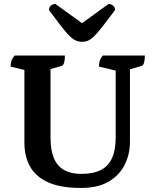

<svg xmlns="http://www.w3.org/2000/svg" viewBox="-20 -915 765 947"><path d="M379.7 12Q278.2 12 216.9 -16Q155.6 -44 128 -94Q100.3 -144 100.3 -211V-585.8L120 -565.2L32.3 -586.4Q32.3 -603.1 36.6 -615.6Q40.8 -628.1 52.7 -641H300.2Q300.2 -619.1 296.2 -605.6Q292.2 -592.1 284.2 -590.1L206.9 -568.1L229.2 -589.1V-235.3Q229.2 -173.5 246.2 -134Q263.2 -94.5 297 -75.9Q330.7 -57.3 380.2 -57.3Q439.5 -57.3 477 -76.3Q514.5 -95.2 532.5 -135.4Q550.6 -175.6 550.6 -237.3V-597.2L559.8 -564.9L468.1 -586.4Q468.1 -603.1 472.1 -615.6Q476.1 -628.1 487 -641H694.5Q694.5 -619.6 690.5 -605.9Q686.5 -592.1 678.5 -590.1L606.9 -569.2L620.9 -602.2V-214Q620.9 -154.5 595.2 -102.8Q569.6 -51.1 516.3 -19.5Q463 12 379.7 12ZM385 -708.9Q368.1 -708.9 354.1 -715.1Q340 -721.2 323.2 -737.5Q306.5 -753.8 282.5 -784.7Q258.5 -815.5 221.3 -865.4Q221.3 -877.9 230.5 -886.6Q239.6 -895.2 253.7 -895.2L396.8 -791.8H372.1L515.2 -895.2Q529.8 -895.2 538.6 -886.6Q547.5 -877.9 547.5 -865.4Q510.3 -815.5 486.1 -784.7Q461.9 -753.8 445.6 -737.5Q429.4 -721.2 415.3 -715.1Q401.3 -708.9 385 -708.9Z"/></svg>

Font: Petrona
Style: Regular
Weight: 400
Designer: Ringo R. Seeber
Foundry: Ringo R. Seeber
Version: Version 2.001; ttfautohint (v1.8.3)